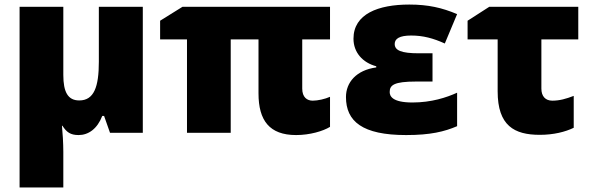

<svg xmlns="http://www.w3.org/2000/svg" viewBox="-20 -583 2591 843"><path d="M607 -553H414V-312C414 -202 393 -142 328 -142C278 -142 258 -179 258 -254V-553H66V240H258V84C258 47 255 -3 252 -31H254C272 -3 289 10 325 10C368 10 407 -17 429 -74H437L463 0H607Z M1353 -141C1328 -141 1307 -156 1307 -194V-410H1429V-553H781L683 -492V-410H801V0H993V-410H1115V-173C1115 -54 1163 10 1280 10C1340 10 1398 -7 1429 -26V-158C1407 -148 1375 -141 1353 -141Z M1879 -349H1819C1741 -349 1713 -362 1713 -390C1713 -413 1734 -427 1785 -427C1838 -427 1882 -415 1933 -392L1987 -521C1921 -549 1860 -563 1777 -563C1641 -563 1532 -522 1532 -413C1532 -353 1572 -308 1632 -292V-287C1544 -275 1499 -221 1499 -157C1499 -50 1571 10 1763 10C1870 10 1931 -5 1987 -29V-176C1941 -155 1874 -133 1791 -133C1701 -133 1691 -162 1691 -179C1691 -209 1709 -225 1807 -225H1879Z M2519 -553H2128L2033 -492V-410H2165V-182C2165 -31 2238 9 2350 9C2411 9 2462 -4 2499 -22V-162C2465 -149 2437 -141 2405 -141C2375 -141 2357 -160 2357 -194V-410H2519Z"/></svg>

Font: Noto Sans UI Black
Style: Regular
Weight: 900
Designer: Monotype Design Team
Foundry: Monotype Imaging Inc.
Version: Version 1.901